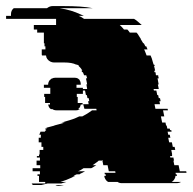

<svg xmlns="http://www.w3.org/2000/svg" viewBox="-83 -601 632 630"><path d="M492 -19Q488 -8 480 -4H511Q504 0 496 0H317Q308 0 303 -4H272Q264 -8 260 -19Q260 -21 259.5 -22Q259 -23 259 -24H264V-29H261L260 -34H296L295 -39H274L270 -59H256L253 -74H255L254 -76Q254 -76 252 -74H241Q237 -70 231.5 -66.5Q226 -63 221 -59H233Q229 -57 225 -54Q221 -51 216 -49H191Q187 -46 182.5 -43.5Q178 -41 173 -39H196L187 -34Q185 -33 182.5 -32Q180 -31 178 -29H169Q167 -28 164 -27Q161 -26 159 -24H165Q162 -23 159 -22Q156 -21 154 -19Q135 -10 115 -4H135L118 1H73Q68 2 63 3.5Q58 5 53 6H25Q23 5 21 1H66Q66 0 65.5 -1.5Q65 -3 65 -4H45V-24H40V-29H48V-39H24V-49H49V-59H37V-74H48V-84H38V-89H45V-94H47V-109H59V-119H53V-134H44V-149H51V-156Q51 -158 52 -159H46Q48 -165 50 -169H64Q65 -171 66.5 -172Q68 -173 69 -174H64Q66 -176 68 -177Q70 -178 72 -179H64Q65 -180 66 -180Q67 -180 68 -181Q72 -183 79 -184.5Q86 -186 96 -189H94Q102 -191 111 -193.5Q120 -196 130 -199H119Q133 -203 145 -206.5Q157 -210 166 -214L177 -219H187Q195 -223 203 -228Q211 -233 218 -238V-239H234L233 -244H194L190 -259H208L206 -269H210L208 -279H204L202 -289H199L196 -304H188L187 -309H203L201 -321Q201 -323 200 -324H203Q202 -329 201 -334.5Q200 -340 199 -344H203L200 -354H193Q191 -360 189 -364H187L184 -369H187Q183 -378 175 -384H177Q174 -388 169 -389H167Q153 -396 128 -396H94Q88 -396 82 -399Q69 -406 68 -419H55Q54 -420 54 -423V-439H66V-449H63V-459H61V-494H39V-504H28V-519H101V-539H-63V-549H-47V-554Q-47 -567 -38 -574H71Q80 -581 89 -581H128Q154 -581 178 -579.5Q202 -578 222 -574H113Q133 -571 149.5 -566Q166 -561 181 -554L192 -549H175Q180 -547 184.5 -544.5Q189 -542 193 -539H357Q364 -535 370 -529.5Q376 -524 382 -519H310Q314 -515 317.5 -511.5Q321 -508 324 -504H335Q339 -500 343 -494H365Q369 -490 372 -484.5Q375 -479 379 -474H378L387 -459H389Q392 -454 394 -449H397L401 -439H390Q392 -435 394 -429.5Q396 -424 398 -419H411Q413 -415 415 -409.5Q417 -404 418 -399L421 -389H423L425 -384H422Q424 -380 424.5 -376.5Q425 -373 426 -369H423Q423 -368 423.5 -367Q424 -366 424 -364H427Q428 -362 428 -359Q428 -356 429 -354H436Q436 -350 438 -344H434L437 -327L438 -324H435L438 -309H421L422 -304H430L433 -289H436L438 -279H442L444 -269H440L442 -259H424L427 -244H467L468 -239H452L456 -219H445L449 -199H460L462 -189H464L466 -179H474L475 -174H479L480 -169H467L469 -159H474L476 -149H469L472 -134H481L484 -119H490L492 -109H479L482 -94H481L482 -89H475L476 -84H486L488 -74H486L489 -59H503L507 -39H528L529 -34H493L494 -29H497V-27Q497 -26 497.5 -25.5Q498 -25 498 -24H492Q493 -23 492.5 -22Q492 -21 492 -19ZM116 8Q104 10 99 6H126Q124 7 121.5 7Q119 7 116 8ZM189 -293H169V-283H172V-263H188V-258H182Q180 -247 173 -243H179Q174 -239 166 -239H103Q94 -239 89 -243H84Q77 -247 75 -258H81V-263H65V-283H62V-293H82V-313H61V-323H75V-324Q75 -331 80 -338H81Q83 -341 86 -343H87Q92 -346 99 -346H162Q168 -346 174 -343H173Q175 -342 179 -338H178Q182 -333 182 -324V-323H168V-313H189Z"/></svg>

Font: Rubik Glitch
Style: Regular
Weight: 400
Designer: Hubert and Fischer, NaN
Foundry: Hubert and Fischer, NaN
Version: Version 2.200